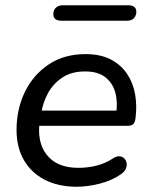

<svg xmlns="http://www.w3.org/2000/svg" viewBox="-20 -702 574 731"><path d="M272 9Q202 9 150.5 -17.5Q99 -44 71 -92.5Q43 -141 43 -207Q43 -287 75 -352.5Q107 -418 166 -457Q225 -496 305 -496Q363 -496 402 -475.5Q441 -455 464 -420.5Q487 -386 494.5 -342.5Q502 -299 496 -253Q494 -235 487 -229Q480 -223 465 -223H114L122 -281H440L422 -267Q429 -313 419 -349.5Q409 -386 381 -408Q353 -430 304 -430Q252 -430 217 -406.5Q182 -383 162.5 -347Q143 -311 137 -270L132 -245Q119 -162 158 -112.5Q197 -63 278 -63Q313 -63 346 -71Q379 -79 409 -98Q423 -108 434.5 -107Q446 -106 453 -99Q460 -92 462 -81.5Q464 -71 459 -59.5Q454 -48 441 -39Q407 -15 360.5 -3Q314 9 272 9ZM215 -623Q183 -623 183 -648Q183 -664 193 -673Q203 -682 219 -682H467Q499 -682 499 -657Q499 -642 489.5 -632.5Q480 -623 463 -623Z"/></svg>

Font: Nunito ExtraLight Medium
Style: Italic
Weight: 500
Italic angle: -9°
Version: Version 3.602